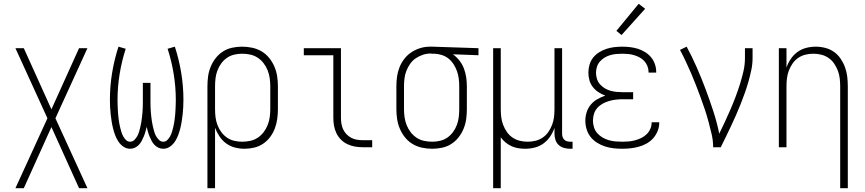

<svg xmlns="http://www.w3.org/2000/svg" viewBox="-20 -773 4540 1008"><path d="M61 215 229 -152 61 -520H105L250 -199L395 -520H439L271 -152L439 215H395L250 -106L105 215Z M663 8Q644 8 628 -3Q612 -14 601.5 -30Q591 -46 584.5 -63.5Q578 -81 573.5 -99Q569 -117 566 -136Q563 -155 561 -173.5Q559 -192 558 -211Q557 -230 557 -249Q557 -320 568.5 -390Q580 -460 602 -528L640 -517Q619 -452 608 -384Q597 -316 597 -248Q597 -236 597.5 -223.5Q598 -211 598.5 -199Q599 -187 600 -175Q601 -163 602.5 -151Q604 -139 606 -127Q608 -115 611 -103Q614 -91 617.5 -79.5Q621 -68 627 -57Q633 -46 642 -37.5Q651 -29 663 -29Q676 -29 685.5 -38.5Q695 -48 701 -59Q707 -70 710.5 -82.5Q714 -95 717 -107.5Q720 -120 722 -132.5Q724 -145 725.5 -158Q727 -171 728 -183.5Q729 -196 729.5 -209Q730 -222 730 -234.5Q730 -247 730 -260V-338H770V-260Q770 -247 770 -234.5Q770 -222 770.5 -209Q771 -196 772 -183.5Q773 -171 774.5 -158Q776 -145 778 -132.5Q780 -120 783 -107.5Q786 -95 789.5 -82.5Q793 -70 799 -59Q805 -48 814.5 -38.5Q824 -29 837 -29Q849 -29 858 -37.5Q867 -46 873 -57Q879 -68 882.5 -79.5Q886 -91 889 -103Q892 -115 894 -127Q896 -139 897.5 -151Q899 -163 900 -175Q901 -187 901.5 -199Q902 -211 902.5 -223.5Q903 -236 903 -248Q903 -316 892 -384Q881 -452 860 -517L898 -528Q920 -460 931.5 -390Q943 -320 943 -249Q943 -230 942 -211Q941 -192 939 -173.5Q937 -155 934 -136Q931 -117 926.5 -99Q922 -81 915.5 -63.5Q909 -46 898.5 -30Q888 -14 872 -3Q856 8 837 8Q824 8 812 2.5Q800 -3 791 -12.5Q782 -22 776 -33.5Q770 -45 765 -57Q760 -69 756.5 -81.5Q753 -94 750 -107Q747 -94 743.5 -81.5Q740 -69 735 -57Q730 -45 724 -33.5Q718 -22 709 -12.5Q700 -3 688 2.5Q676 8 663 8Z M1069 215V-320Q1069 -346 1072.5 -372Q1076 -398 1086 -422.5Q1096 -447 1112.5 -468Q1129 -489 1151 -503Q1173 -517 1199 -522.5Q1225 -528 1251 -528Q1277 -528 1303.5 -522.5Q1330 -517 1353 -503.5Q1376 -490 1393 -469Q1410 -448 1420.5 -423.5Q1431 -399 1435 -373Q1439 -347 1439 -320V-200Q1439 -174 1435.5 -148.5Q1432 -123 1423 -99Q1414 -75 1398.5 -54Q1383 -33 1361.5 -18.5Q1340 -4 1314.5 2Q1289 8 1264 8Q1238 8 1213 1.5Q1188 -5 1167.5 -20Q1147 -35 1132.5 -56.5Q1118 -78 1109 -102V215ZM1251 -29Q1272 -29 1293.5 -33.5Q1315 -38 1333 -50Q1351 -62 1364 -79Q1377 -96 1385 -116Q1393 -136 1396 -157.5Q1399 -179 1399 -200V-320Q1399 -341 1396 -362.5Q1393 -384 1385 -404Q1377 -424 1364 -441Q1351 -458 1333 -470Q1315 -482 1293.5 -486.5Q1272 -491 1251 -491Q1230 -491 1209 -486Q1188 -481 1171 -469Q1154 -457 1141.5 -440Q1129 -423 1121.5 -403Q1114 -383 1111.5 -362Q1109 -341 1109 -320V-200Q1109 -179 1111.5 -158Q1114 -137 1121.5 -117Q1129 -97 1141.5 -80Q1154 -63 1171 -51Q1188 -39 1209 -34Q1230 -29 1251 -29Z M1885 0Q1864 0 1843.5 -3.5Q1823 -7 1804 -16Q1785 -25 1770 -40Q1755 -55 1746 -74Q1737 -93 1733.5 -113.5Q1730 -134 1730 -155V-483H1575V-520H1770V-155Q1770 -139 1772.5 -123.5Q1775 -108 1781.5 -94Q1788 -80 1799 -68.5Q1810 -57 1824 -49.5Q1838 -42 1853.5 -39.5Q1869 -37 1885 -37H1934V0Z M2249 8Q2223 8 2196.5 2.5Q2170 -3 2147 -16.5Q2124 -30 2107 -51Q2090 -72 2079.5 -96.5Q2069 -121 2065 -147Q2061 -173 2061 -200V-320Q2061 -346 2064.5 -371Q2068 -396 2077.5 -420Q2087 -444 2103 -464.5Q2119 -485 2140.5 -499Q2162 -513 2186.5 -520.5Q2211 -528 2237 -528Q2240 -528 2243.5 -528Q2247 -528 2250 -528L2492 -520V-483L2358 -488Q2377 -474 2392 -455Q2407 -436 2415.5 -413.5Q2424 -391 2427.5 -367.5Q2431 -344 2431 -320V-200Q2431 -174 2427.5 -148Q2424 -122 2414 -97.5Q2404 -73 2387.5 -52Q2371 -31 2349 -17Q2327 -3 2301 2.5Q2275 8 2249 8ZM2249 -29Q2270 -29 2291 -34Q2312 -39 2329 -51Q2346 -63 2358.5 -80Q2371 -97 2378.5 -117Q2386 -137 2388.5 -158Q2391 -179 2391 -200V-320Q2391 -340 2388.5 -360Q2386 -380 2379.5 -398.5Q2373 -417 2362.5 -434Q2352 -451 2336.5 -464Q2321 -477 2301.5 -483.5Q2282 -490 2263 -491H2250Q2247 -491 2244.5 -491.5Q2242 -492 2240 -492Q2219 -492 2199 -485Q2179 -478 2162 -466.5Q2145 -455 2133 -437.5Q2121 -420 2113.5 -401Q2106 -382 2103.5 -361.5Q2101 -341 2101 -320V-200Q2101 -179 2104 -157.5Q2107 -136 2115 -116Q2123 -96 2136 -79Q2149 -62 2167 -50Q2185 -38 2206.5 -33.5Q2228 -29 2249 -29Z M2569 215V-520H2609V-200Q2609 -179 2611.5 -158Q2614 -137 2621.5 -117.5Q2629 -98 2641 -80.5Q2653 -63 2670.5 -51Q2688 -39 2708.5 -34Q2729 -29 2750 -29Q2771 -29 2791.5 -34Q2812 -39 2829.5 -51Q2847 -63 2859 -80.5Q2871 -98 2878.5 -117.5Q2886 -137 2888.5 -158Q2891 -179 2891 -200V-520H2931V-71Q2931 -63 2933.5 -54.5Q2936 -46 2942 -40Q2948 -34 2956.5 -31.5Q2965 -29 2973 -29H2986V8H2973Q2957 8 2941 3.5Q2925 -1 2913 -12Q2901 -23 2896 -39Q2891 -55 2891 -71V-102Q2883 -78 2868.5 -56.5Q2854 -35 2833.5 -20Q2813 -5 2788 1.5Q2763 8 2737 8Q2719 8 2700.5 5Q2682 2 2665.5 -5.5Q2649 -13 2634.5 -25Q2620 -37 2609 -52V215Z M3247 8Q3224 8 3201.5 5.5Q3179 3 3157 -4Q3135 -11 3115 -23.5Q3095 -36 3081 -53.5Q3067 -71 3060 -93.5Q3053 -116 3053 -139Q3053 -162 3060 -184Q3067 -206 3081.5 -223.5Q3096 -241 3116.5 -252.5Q3137 -264 3158 -271Q3139 -278 3122 -289Q3105 -300 3092.5 -316Q3080 -332 3074.5 -351.5Q3069 -371 3069 -392Q3069 -413 3075 -433.5Q3081 -454 3094 -470.5Q3107 -487 3125.5 -498.5Q3144 -510 3164 -516.5Q3184 -523 3205 -525.5Q3226 -528 3247 -528Q3268 -528 3288.5 -525.5Q3309 -523 3328.5 -517Q3348 -511 3366 -500Q3384 -489 3397.5 -473Q3411 -457 3418 -437Q3425 -417 3425 -397Q3425 -395 3425 -394Q3425 -393 3425 -392H3385Q3385 -393 3385 -393.5Q3385 -394 3385 -395Q3385 -411 3379 -426Q3373 -441 3362.5 -452.5Q3352 -464 3338 -471.5Q3324 -479 3309 -483.5Q3294 -488 3278.5 -489.5Q3263 -491 3247 -491Q3231 -491 3215 -489.5Q3199 -488 3183.5 -483.5Q3168 -479 3154 -470.5Q3140 -462 3129.5 -450Q3119 -438 3114 -422.5Q3109 -407 3109 -391Q3109 -375 3114 -359Q3119 -343 3130 -330.5Q3141 -318 3155 -309.5Q3169 -301 3185 -296.5Q3201 -292 3217.5 -290.5Q3234 -289 3250 -289H3304V-252H3250Q3232 -252 3214 -250Q3196 -248 3178.5 -243Q3161 -238 3144.5 -229Q3128 -220 3116 -206.5Q3104 -193 3098.5 -175.5Q3093 -158 3093 -139Q3093 -122 3098.5 -104.5Q3104 -87 3116 -73.5Q3128 -60 3143.5 -51Q3159 -42 3176.5 -37Q3194 -32 3211.5 -30.5Q3229 -29 3247 -29Q3264 -29 3281 -30.5Q3298 -32 3314.5 -36.5Q3331 -41 3346.5 -48.5Q3362 -56 3374.5 -68Q3387 -80 3394 -96Q3401 -112 3401 -129Q3401 -129 3401 -129.5Q3401 -130 3401 -131H3441Q3441 -130 3441 -129.5Q3441 -129 3441 -128Q3441 -106 3432.5 -85Q3424 -64 3409.5 -47.5Q3395 -31 3375.5 -20Q3356 -9 3334.5 -3Q3313 3 3291 5.5Q3269 8 3247 8ZM3243 -589 3216 -611 3333 -753 3367 -727Z M3724 0Q3724 -34 3716.5 -67Q3709 -100 3700 -133Q3691 -166 3680.5 -198Q3670 -230 3658 -262Q3646 -294 3634 -325.5Q3622 -357 3608.5 -388Q3595 -419 3580.5 -450Q3566 -481 3550 -511L3585 -528Q3614 -474 3638.5 -418Q3663 -362 3684.5 -304.5Q3706 -247 3725 -189Q3744 -131 3756 -71Q3771 -102 3786 -134Q3801 -166 3815 -198.5Q3829 -231 3841.5 -264Q3854 -297 3864.5 -330.5Q3875 -364 3883 -398.5Q3891 -433 3891 -468V-520H3931V-468Q3931 -437 3924.5 -406Q3918 -375 3909.5 -345Q3901 -315 3890.5 -285.5Q3880 -256 3868.5 -227Q3857 -198 3844.5 -169.5Q3832 -141 3818.5 -112.5Q3805 -84 3791.5 -56Q3778 -28 3764 0Z M4391 215V-320Q4391 -341 4388.5 -362Q4386 -383 4378.5 -402.5Q4371 -422 4359 -439.5Q4347 -457 4329.5 -469Q4312 -481 4291.5 -486Q4271 -491 4250 -491Q4229 -491 4208.5 -486Q4188 -481 4170.5 -469Q4153 -457 4141 -439.5Q4129 -422 4121.5 -402.5Q4114 -383 4111.5 -362Q4109 -341 4109 -320V0H4069V-520H4109V-418Q4117 -442 4131.5 -463.5Q4146 -485 4166.5 -500Q4187 -515 4212 -521.5Q4237 -528 4263 -528Q4288 -528 4313 -521.5Q4338 -515 4358.5 -500.5Q4379 -486 4393.5 -464.5Q4408 -443 4416.5 -419.5Q4425 -396 4428 -370.5Q4431 -345 4431 -320V215Z"/></svg>

Font: Iosevka SS04 Extralight
Style: Regular
Weight: 200
Monospace: yes
Designer: Belleve Invis
Foundry: Belleve Invis
Version: Version 19.0.0; ttfautohint (v1.8.4)